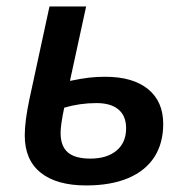

<svg xmlns="http://www.w3.org/2000/svg" viewBox="-20 -561 571 591"><path d="M56.2 -144Q56.2 -187.5 70.3 -254.4L132.3 -541H245.1L195.3 -312Q231 -319.3 254.2 -322Q277.3 -324.7 303.7 -324.7Q389.2 -324.7 435.8 -286.6Q482.4 -248.5 482.4 -179.7Q482.4 -120.1 455.1 -77.6Q427.7 -35.2 374.5 -12.7Q321.3 9.8 245.1 9.8Q154.3 9.8 105.2 -29.5Q56.2 -68.8 56.2 -144ZM368.2 -166Q368.2 -204.1 344.7 -223.9Q321.3 -243.7 276.9 -243.7Q225.6 -243.7 177.7 -229.5Q166.5 -176.3 166.5 -151.9Q166.5 -111.3 188.7 -92Q210.9 -72.8 258.3 -72.8Q309.1 -72.8 338.6 -97.4Q368.2 -122.1 368.2 -166Z"/></svg>

Font: Viking Open Sans Light
Style: Bold Italic
Weight: 600
Italic angle: -12°
Foundry: Ascender Corporation
Version: Version 2.000